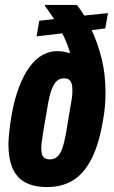

<svg xmlns="http://www.w3.org/2000/svg" viewBox="-20 -745 461 777"><path d="M170 12Q118 12 83 -6.5Q48 -25 31 -64Q14 -103 14 -164Q15 -188 18 -215.5Q21 -243 26 -274Q38 -344 57.5 -394Q77 -444 101 -476Q125 -508 153 -523Q181 -538 210 -538Q225 -538 236.5 -536Q248 -534 261 -530L263 -534Q256 -556 248.5 -574.5Q241 -593 232 -610L128 -598L139 -661L199 -668Q189 -683 179.5 -696.5Q170 -710 162 -721V-725H291Q297 -718 306 -705Q315 -692 321 -682L417 -692L406 -630L351 -623Q375 -572 391 -509Q407 -446 407 -370Q407 -343 404.5 -313.5Q402 -284 396 -253Q380 -160 350 -101.5Q320 -43 276 -15.5Q232 12 170 12ZM182 -100Q199 -100 211 -110Q223 -120 231.5 -143Q240 -166 247 -205Q255 -255 260.5 -286.5Q266 -318 269 -336Q272 -354 272.5 -363Q273 -372 273 -379Q273 -397 269.5 -407.5Q266 -418 258.5 -423Q251 -428 239 -428Q221 -428 209 -416.5Q197 -405 188 -380Q179 -355 172 -311Q161 -248 155.5 -215Q150 -182 148.5 -168Q147 -154 147 -146Q147 -129 150.5 -119Q154 -109 162 -104.5Q170 -100 182 -100Z"/></svg>

Font: Archivo ExtraCondensed ExtraBold
Style: Italic
Weight: 800
Width: 2
Italic angle: -10°
Designer: Hector Gatti
Foundry: Omnibus-Type
Version: Version 2.001